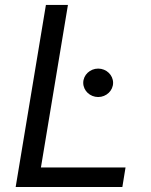

<svg xmlns="http://www.w3.org/2000/svg" viewBox="-20 -747 602 767"><path d="M42.6 0H468.8L481.5 -78.1H143.5L251.4 -727.3H163.4ZM312.5 -416.2C312.5 -384.9 339.5 -359.4 372.2 -359.4C404.8 -359.4 431.8 -384.9 431.8 -416.2C431.8 -447.4 404.8 -473 372.2 -473C339.5 -473 312.5 -447.4 312.5 -416.2Z"/></svg>

Font: Magic Ui Pro
Style: Italic
Weight: 400
Italic angle: -9.39999°
Designer: Stefan Endress, Andreas Faust
Version: Version 1.000;FEAKit 1.0